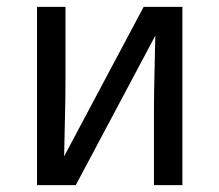

<svg xmlns="http://www.w3.org/2000/svg" viewBox="-20 -540 640 560"><path d="M88 0V-520H171V-312Q171 -255 169.5 -198Q168 -141 167 -84L399 -520H512V0H429V-208Q429 -265 430.5 -322Q432 -379 433 -436L201 0Z"/></svg>

Font: Iosevka Fixed Extended
Style: Regular
Weight: 400
Width: 7
Monospace: yes
Designer: Belleve Invis
Foundry: Belleve Invis
Version: Version 24.1.1; ttfautohint (v1.8.4)